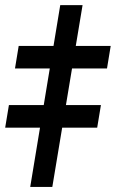

<svg xmlns="http://www.w3.org/2000/svg" viewBox="-79 -736 456 756"><path d="M246.1 -715.8 127 0H40L158.2 -715.8ZM-20 -466.3 -5.4 -555.2H356.9L342.3 -466.3ZM-58.6 -233.4 -43.9 -322.3H318.4L303.7 -233.4Z"/></svg>

Font: Inter 24pt
Style: Bold Italic
Weight: 700
Italic angle: -9.3988°
Version: Version 4.001;git-66647c0bb